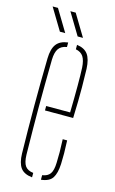

<svg xmlns="http://www.w3.org/2000/svg" viewBox="-116 -785 502 836"><g transform="rotate(15 135.0 -367.0)"><path d="M50 -85Q45.5 -299.5 50 -514Q51 -557 67 -578.2Q83 -599.5 119 -604V-583.5Q93.5 -579.5 82.2 -563Q71 -546.5 70 -514Q69 -450.5 68.5 -399.2Q68 -348 68 -300.2Q68 -252.5 68.5 -200.8Q69 -149 70 -85Q71 -50 82.2 -34.5Q93.5 -19 119 -16V4Q82 0 66.5 -21.2Q51 -42.5 50 -85ZM98 -292V-312H206Q207.5 -379 207.5 -432.2Q207.5 -485.5 206 -514Q204 -546.5 193.2 -563Q182.5 -579.5 159 -584V-604Q193 -599.5 208.5 -578.5Q224 -557.5 226 -514Q227 -487 227.5 -430.8Q228 -374.5 225 -292ZM159 4V-16.5Q183.5 -20 194.2 -35.2Q205 -50.5 206 -85Q207 -107.5 206.8 -133.2Q206.5 -159 205 -191H225Q226.5 -159 226.8 -133Q227 -107 226 -85Q224 -42.5 210 -21.2Q196 0 159 4ZM72 -640 13 -738H37L96 -640ZM152 -640 93 -738H117L176 -640Z"/></g></svg>

Font: Big Shoulders Stencil Display Thin
Style: Regular
Weight: 100
Designer: Patric King
Foundry: XO Type Co
Version: Version 1.000